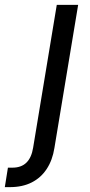

<svg xmlns="http://www.w3.org/2000/svg" viewBox="-113 -561 370 785"><path d="M119.1 -541H206.5L109.4 44.4Q101.6 93.8 78.1 129.6Q54.7 165.5 16.8 184.8Q-21 204.1 -72.8 204.1H-93.3L-80.6 124.5H-62.5Q-25.9 124.5 -4.9 103.8Q16.1 83 22.5 42.5Z"/></svg>

Font: Inter 17pt
Style: Italic
Weight: 400
Italic angle: -9.3988°
Version: Version 4.001;git-66647c0bb